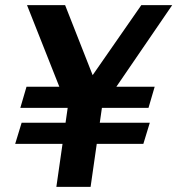

<svg xmlns="http://www.w3.org/2000/svg" viewBox="-20 -726 689 746"><path d="M233 -706 340 -434 529 -706H649L376 -307L332 0H199L243 -307L85 -706ZM83 -389H581L557 -307H59ZM64 -249H562L537 -167H39Z"/></svg>

Font: Rosario Light
Style: Bold Italic
Weight: 700
Italic angle: -8.05°
Version: Version 1.101; ttfautohint (v1.8.1.43-b0c9)